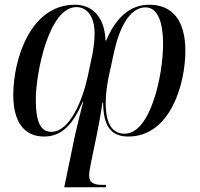

<svg xmlns="http://www.w3.org/2000/svg" viewBox="-20 -566 845 810"><path d="M609 -546C530 -546 469 -493 428 -395H425C423 -474 385 -546 296 -546C107 -546 36 -314 36 -165C36 -50 83 10 166 10C242 10 289 -43 329 -137H331C319 -92 308 -43 297 2L251 224H426L428 214H414C378 214 356 207 356 174C356 164 359 144 363 125L389 -1C396 -37 407 -93 412 -133H415C416 -36 447 10 521 10C701 10 762 -216 762 -351C762 -482 706 -546 609 -546ZM302 -536C346 -536 379 -499 379 -424C379 -394 375 -365 370 -338L350 -243C328 -142 274 -10 197 -10C155 -10 131 -43 131 -147C131 -254 185 -536 302 -536ZM594 -535C647 -535 668 -468 668 -381C668 -248 615 -2 506 -2C460 -2 426 -34 426 -131C426 -162 430 -200 438 -240L459 -336C481 -444 525 -535 594 -535Z"/></svg>

Font: Noto Serif Display SemiCondensed
Style: Italic
Weight: 400
Width: 4
Italic angle: -12°
Designer: Monotype Design Team
Foundry: Monotype Imaging Inc.
Version: Version 2.009